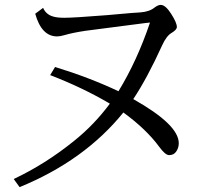

<svg xmlns="http://www.w3.org/2000/svg" viewBox="-20 -748 850 785"><path d="M156.2 -715.8Q168 -689 196.3 -680.7Q212.9 -675.3 242.7 -675.3Q281.7 -675.3 416.5 -686L516.6 -694.8Q548.8 -697.3 553.2 -697.3Q590.8 -699.7 612.8 -717.8Q626.5 -728 637.2 -728Q656.2 -728 679.2 -692.4Q703.1 -655.3 703.1 -637.7Q703.1 -626.5 682.1 -613.8Q660.6 -601.6 643.1 -563Q582 -428.7 524.9 -342.8Q710.9 -238.3 710.9 -162.6Q710.9 -142.6 699.7 -127.4Q689.9 -113.8 671.4 -113.8Q655.8 -113.8 630.9 -147.9Q578.1 -219.7 484.4 -288.1Q325.2 -91.3 60.1 17.1L36.1 -16.1Q165.5 -77.1 282.2 -171.4Q365.2 -237.8 429.2 -324.2Q318.4 -389.6 185.1 -440.9L205.1 -474.1Q344.2 -431.6 464.4 -375Q540.5 -499.5 593.3 -655.8L574.2 -653.8Q355.5 -626 329.6 -622.1Q277.3 -614.3 244.1 -604.5Q225.6 -599.1 213.4 -599.1Q149.9 -599.1 124 -691.9Z"/></svg>

Font: BIZ UDPMincho
Style: Regular
Weight: 400
Designer: TypeBank Co., Ltd.
Foundry: Morisawa Inc.
Version: Version 1.06